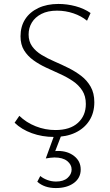

<svg xmlns="http://www.w3.org/2000/svg" viewBox="-20 -685 558 973"><path d="M415 -158Q415 -198 397 -226Q379 -254 349.5 -274Q320 -294 284.5 -310Q249 -326 213.5 -342.5Q178 -359 149 -380Q120 -401 102 -430Q84 -459 84 -501Q84 -551 107.5 -587.5Q131 -624 174.5 -644.5Q218 -665 276 -665Q320 -665 363 -653.5Q406 -642 439 -619L421 -580Q392 -604 352 -617.5Q312 -631 269 -631Q222 -631 190 -614.5Q158 -598 141.5 -571Q125 -544 125 -510Q125 -475 143 -450Q161 -425 190.5 -407Q220 -389 256 -373.5Q292 -358 327 -340.5Q362 -323 391.5 -300.5Q421 -278 439.5 -245.5Q458 -213 458 -167Q458 -113 432.5 -73.5Q407 -34 361.5 -12.5Q316 9 254 9Q194 9 141.5 -10Q89 -29 54 -63L78 -98Q113 -64 161 -45Q209 -26 261 -26Q335 -26 375 -62.5Q415 -99 415 -158ZM255 0H291L254 96L228 87Q237 84 249.5 82Q262 80 274 80Q323 80 356 106Q389 132 389 174Q389 217 354 242.5Q319 268 263 268Q234 268 210.5 260Q187 252 169 236L184 207Q200 220 221 227.5Q242 235 264 235Q302 235 322.5 216.5Q343 198 343 174Q343 149 320.5 131Q298 113 256 113Q247 113 235 114.5Q223 116 212 118Z"/></svg>

Font: Ysabeau Infant ExtraLight
Style: Regular
Weight: 250
Designer: Christian Thalmann (Catharsis Fonts)
Version: Version 2.001;gftools[0.9.30]; featfreeze: ss01,ss02,lnum